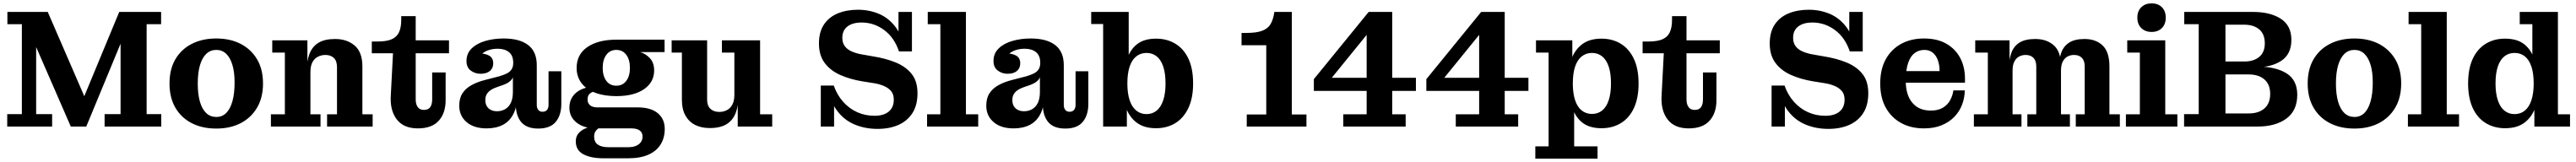

<svg xmlns="http://www.w3.org/2000/svg" viewBox="-20 -753 15320 964"><path d="M401 0 195 -473V-682H264L494 -151H469L689 -682H697V-493L493 0ZM23 0V-74H110V-609H24V-682H195V-74H290V0ZM602 0V-74H697V-682H938V-609H852V-74H939V0Z M1266 12Q1183 12 1120.5 -20Q1058 -52 1023 -112Q988 -172 988 -256Q988 -341 1023 -400.5Q1058 -460 1120.5 -492Q1183 -524 1266 -524Q1349 -524 1411 -492Q1473 -460 1508.5 -400.5Q1544 -341 1544 -256Q1544 -172 1508.5 -112Q1473 -52 1411 -20Q1349 12 1266 12ZM1266 -57Q1301 -57 1325 -80.5Q1349 -104 1362 -150Q1375 -196 1375 -262Q1375 -324 1362 -367Q1349 -410 1325 -433Q1301 -456 1266 -456Q1231 -456 1206.5 -432.5Q1182 -409 1169 -364.5Q1156 -320 1156 -256Q1156 -192 1169 -147.5Q1182 -103 1206.5 -80Q1231 -57 1266 -57Z M1925 0V-73H1984V-353Q1984 -390 1965.5 -408Q1947 -426 1915 -426Q1892 -426 1871.5 -416Q1851 -406 1838.5 -384Q1826 -362 1826 -323H1803Q1803 -386 1819.5 -430.5Q1836 -475 1873 -498Q1910 -521 1973 -521Q2043 -521 2089 -482Q2135 -443 2135 -357V-73H2196V0ZM1591 0V-73H1674V-440H1599V-513H1808V-355L1826 -358V-73H1886V0Z M2465 11Q2380 11 2339 -43Q2298 -97 2304 -187L2317 -436H2191V-506H2225Q2279 -506 2309.5 -519.5Q2340 -533 2353 -561.5Q2366 -590 2366 -635V-657H2452V-162Q2452 -133 2464 -116Q2476 -99 2501 -99Q2527 -99 2538.5 -115.5Q2550 -132 2550 -162V-322H2630V-156Q2630 -80 2589 -34.5Q2548 11 2465 11ZM2452 -436V-513H2650V-436Z M2838 -314Q2805 -314 2779.5 -333Q2754 -352 2754 -390Q2754 -435 2785 -465Q2816 -495 2866.5 -509.5Q2917 -524 2975 -524Q3071 -524 3122 -484Q3173 -444 3172 -362L3032 -379Q3032 -422 3007 -442.5Q2982 -463 2939 -463Q2911 -463 2886.5 -455Q2862 -447 2845.5 -432Q2829 -417 2822 -394V-436Q2863 -436 2888 -422.5Q2913 -409 2913 -376Q2913 -347 2893 -330.5Q2873 -314 2838 -314ZM3181 12Q3112 12 3079.5 -26.5Q3047 -65 3047 -134V-164H3030V-293H3026L3032 -335V-379L3172 -362V-128Q3172 -110 3181 -99Q3190 -88 3206 -88Q3224 -88 3233 -99Q3242 -110 3242 -128V-329H3318V-135Q3318 -68 3285 -28Q3252 12 3181 12ZM2874 11Q2798 11 2754.5 -26.5Q2711 -64 2711 -124Q2711 -169 2730.5 -198.5Q2750 -228 2785 -247Q2820 -266 2864 -277L2949 -299Q2976 -307 2994 -316Q3012 -325 3022 -340Q3032 -355 3032 -379L3035 -293H3030Q3024 -278 3009 -266.5Q2994 -255 2968 -246L2939 -236Q2915 -228 2899 -217.5Q2883 -207 2874.5 -192.5Q2866 -178 2866 -157Q2866 -126 2885 -108.5Q2904 -91 2935 -91Q2961 -91 2982.5 -102.5Q3004 -114 3017 -139.5Q3030 -165 3030 -206L3056 -197Q3057 -125 3035 -79Q3013 -33 2972 -11Q2931 11 2874 11Z M3571 189Q3494 189 3449 165Q3404 141 3404 88Q3404 57 3423 37Q3442 17 3473.5 6.5Q3505 -4 3543 -4L3549 3Q3540 9 3531 17Q3522 25 3517.5 35.5Q3513 46 3513 59Q3513 92 3535 107.5Q3557 123 3599 123H3713Q3744 123 3763 114.5Q3782 106 3791.5 92Q3801 78 3801 60Q3801 35 3783.5 23Q3766 11 3736 11H3524Q3453 11 3409.5 -23Q3366 -57 3366 -112Q3366 -152 3386 -180Q3406 -208 3441.5 -223Q3477 -238 3523 -237L3530 -210Q3504 -209 3489 -197.5Q3474 -186 3474 -161Q3474 -139 3489 -126.5Q3504 -114 3532 -114H3772Q3850 -114 3891.5 -79.5Q3933 -45 3933 14Q3933 67 3908.5 106.5Q3884 146 3835.5 167.5Q3787 189 3713 189ZM3645 -181Q3573 -181 3519.5 -201Q3466 -221 3437.5 -259Q3409 -297 3409 -349Q3409 -429 3473 -473Q3537 -517 3646 -517L3787 -443Q3819 -434 3844.5 -407Q3870 -380 3870 -334Q3870 -264 3810 -222.5Q3750 -181 3645 -181ZM3645 -243Q3683 -243 3704.5 -272Q3726 -301 3726 -349Q3726 -397 3704.5 -426.5Q3683 -456 3645 -456Q3607 -456 3585.5 -426.5Q3564 -397 3564 -349Q3564 -301 3585.5 -272Q3607 -243 3645 -243ZM3787 -443 3646 -517H3932V-443Z M4200 9Q4152 9 4115 -9Q4078 -27 4056.5 -64.5Q4035 -102 4035 -160V-440H3974V-513H4185V-160Q4185 -124 4204.5 -105.5Q4224 -87 4257 -87Q4281 -87 4301.5 -97Q4322 -107 4334.5 -129.5Q4347 -152 4347 -189L4372 -190Q4372 -127 4355.5 -82.5Q4339 -38 4301.5 -14.5Q4264 9 4200 9ZM4367 0V-162L4347 -158V-440H4273V-513H4500V-73H4572V0Z M5198 14Q5125 14 5062.5 -12Q5000 -38 4957.5 -94.5Q4915 -151 4903 -244H4938Q4958 -187 4994.5 -146.5Q5031 -106 5078.5 -85Q5126 -64 5180 -64Q5235 -64 5265 -89Q5295 -114 5295 -160Q5295 -192 5279 -211Q5263 -230 5236 -241.5Q5209 -253 5177 -258L5108 -269Q5035 -281 4976.5 -307Q4918 -333 4884 -378.5Q4850 -424 4850 -494Q4850 -563 4880 -607.5Q4910 -652 4962.5 -673.5Q5015 -695 5082 -695Q5149 -695 5207 -670.5Q5265 -646 5306 -591.5Q5347 -537 5361 -447H5326Q5298 -530 5237.5 -574.5Q5177 -619 5104 -619Q5050 -619 5019.5 -595.5Q4989 -572 4989 -528Q4989 -498 5003.5 -478.5Q5018 -459 5043.5 -447.5Q5069 -436 5101 -430L5169 -418Q5246 -406 5306 -381.5Q5366 -357 5401 -313.5Q5436 -270 5436 -198Q5436 -128 5406.5 -81Q5377 -34 5323.5 -10Q5270 14 5198 14ZM4861 0V-244H4903L4940 -183V0ZM5361 -447 5323 -503V-682H5403V-447Z M5493 0V-73H5572V-609H5497V-682H5724V-73H5797V0Z M5972 -314Q5939 -314 5913.5 -333Q5888 -352 5888 -390Q5888 -435 5919 -465Q5950 -495 6000.5 -509.5Q6051 -524 6109 -524Q6205 -524 6256 -484Q6307 -444 6306 -362L6166 -379Q6166 -422 6141 -442.5Q6116 -463 6073 -463Q6045 -463 6020.5 -455Q5996 -447 5979.5 -432Q5963 -417 5956 -394V-436Q5997 -436 6022 -422.5Q6047 -409 6047 -376Q6047 -347 6027 -330.5Q6007 -314 5972 -314ZM6315 12Q6246 12 6213.5 -26.5Q6181 -65 6181 -134V-164H6164V-293H6160L6166 -335V-379L6306 -362V-128Q6306 -110 6315 -99Q6324 -88 6340 -88Q6358 -88 6367 -99Q6376 -110 6376 -128V-329H6452V-135Q6452 -68 6419 -28Q6386 12 6315 12ZM6008 11Q5932 11 5888.5 -26.5Q5845 -64 5845 -124Q5845 -169 5864.5 -198.5Q5884 -228 5919 -247Q5954 -266 5998 -277L6083 -299Q6110 -307 6128 -316Q6146 -325 6156 -340Q6166 -355 6166 -379L6169 -293H6164Q6158 -278 6143 -266.5Q6128 -255 6102 -246L6073 -236Q6049 -228 6033 -217.5Q6017 -207 6008.5 -192.5Q6000 -178 6000 -157Q6000 -126 6019 -108.5Q6038 -91 6069 -91Q6095 -91 6116.5 -102.5Q6138 -114 6151 -139.5Q6164 -165 6164 -206L6190 -197Q6191 -125 6169 -79Q6147 -33 6106 -11Q6065 11 6008 11Z M6854 10Q6783 10 6738.5 -24Q6694 -58 6673.5 -118.5Q6653 -179 6653 -255L6662 -257Q6662 -337 6680.5 -396.5Q6699 -456 6741 -489.5Q6783 -523 6855 -523Q6920 -523 6970 -492.5Q7020 -462 7047.5 -403Q7075 -344 7075 -256Q7075 -170 7047 -110.5Q7019 -51 6969.5 -20.5Q6920 10 6854 10ZM6798 -74Q6833 -74 6858.5 -95Q6884 -116 6897.5 -157Q6911 -198 6911 -256Q6911 -316 6897.5 -356.5Q6884 -397 6858.5 -417.5Q6833 -438 6798 -438Q6763 -438 6737 -417.5Q6711 -397 6697.5 -356.5Q6684 -316 6684 -256Q6684 -198 6697.5 -157Q6711 -116 6737 -95Q6763 -74 6798 -74ZM6540 0V-610H6469V-682H6692V-372L6668 -261L6681 -129V0Z M7394 0V-72H7510V-484H7363V-557H7390Q7452 -557 7486 -570Q7520 -583 7535.5 -609.5Q7551 -636 7557 -675L7558 -682H7662V-72H7749V0Z M7968 0V-73H8107V-644L8119 -682H8259V-73H8339V0ZM7793 -212V-282L7827 -290H8400V-212ZM7793 -282 8119 -682 8118 -559 7893 -282Z M8637 0V-73H8776V-644L8788 -682H8928V-73H9008V0ZM8462 -212V-282L8496 -290H9069V-212ZM8462 -282 8788 -682 8787 -559 8562 -282Z M9504 10Q9432 10 9389.5 -23.5Q9347 -57 9329 -117Q9311 -177 9311 -256L9302 -257Q9302 -335 9322.5 -395Q9343 -455 9387.5 -489Q9432 -523 9503 -523Q9569 -523 9618.5 -492.5Q9668 -462 9696 -403Q9724 -344 9724 -256Q9724 -170 9696.5 -110.5Q9669 -51 9619 -20.5Q9569 10 9504 10ZM9447 -75Q9482 -75 9507.5 -95.5Q9533 -116 9546.5 -157Q9560 -198 9560 -256Q9560 -316 9546.5 -356.5Q9533 -397 9507.5 -417.5Q9482 -438 9447 -438Q9412 -438 9386 -417.5Q9360 -397 9346.5 -356.5Q9333 -316 9333 -256Q9333 -198 9346.5 -157Q9360 -116 9386 -95.5Q9412 -75 9447 -75ZM9110 191V118H9189V-440H9114V-513H9330V-336L9319 -261L9341 -154V118H9480V191Z M10022 11Q9937 11 9896 -43Q9855 -97 9861 -187L9874 -436H9748V-506H9782Q9836 -506 9866.5 -519.5Q9897 -533 9910 -561.5Q9923 -590 9923 -635V-657H10009V-162Q10009 -133 10021 -116Q10033 -99 10058 -99Q10084 -99 10095.5 -115.5Q10107 -132 10107 -162V-322H10187V-156Q10187 -80 10146 -34.5Q10105 11 10022 11ZM10009 -436V-513H10207V-436Z M10852 14Q10779 14 10716.5 -12Q10654 -38 10611.5 -94.5Q10569 -151 10557 -244H10592Q10612 -187 10648.5 -146.5Q10685 -106 10732.5 -85Q10780 -64 10834 -64Q10889 -64 10919 -89Q10949 -114 10949 -160Q10949 -192 10933 -211Q10917 -230 10890 -241.5Q10863 -253 10831 -258L10762 -269Q10689 -281 10630.5 -307Q10572 -333 10538 -378.5Q10504 -424 10504 -494Q10504 -563 10534 -607.5Q10564 -652 10616.5 -673.5Q10669 -695 10736 -695Q10803 -695 10861 -670.5Q10919 -646 10960 -591.5Q11001 -537 11015 -447H10980Q10952 -530 10891.5 -574.5Q10831 -619 10758 -619Q10704 -619 10673.5 -595.5Q10643 -572 10643 -528Q10643 -498 10657.5 -478.5Q10672 -459 10697.5 -447.5Q10723 -436 10755 -430L10823 -418Q10900 -406 10960 -381.5Q11020 -357 11055 -313.5Q11090 -270 11090 -198Q11090 -128 11060.5 -81Q11031 -34 10977.5 -10Q10924 14 10852 14ZM10515 0V-244H10557L10594 -183V0ZM11015 -447 10977 -503V-682H11057V-447Z M11421 11Q11344 11 11285.5 -21Q11227 -53 11194 -112.5Q11161 -172 11161 -256Q11161 -341 11194 -400.5Q11227 -460 11285.5 -492Q11344 -524 11421 -524L11424 -456Q11391 -456 11366 -437.5Q11341 -419 11327 -378.5Q11313 -338 11313 -270Q11313 -188 11352 -141.5Q11391 -95 11462 -95Q11505 -95 11533.5 -112Q11562 -129 11577 -157Q11592 -185 11596 -215H11664Q11663 -170 11647.5 -129.5Q11632 -89 11601.5 -57.5Q11571 -26 11526 -7.5Q11481 11 11421 11ZM11237 -261V-330H11514L11665 -284V-261ZM11514 -330Q11514 -367 11503.5 -395.5Q11493 -424 11473 -440Q11453 -456 11424 -456L11421 -524Q11500 -524 11554 -493Q11608 -462 11636.5 -408.5Q11665 -355 11665 -284Z M11718 0V-73H11801V-440H11726V-513H11930V-345L11948 -347V-73H12001V0ZM12036 0V-73H12089V-358Q12089 -392 12072 -409Q12055 -426 12026 -426Q12005 -426 11987.5 -417Q11970 -408 11959 -387.5Q11948 -367 11948 -332L11925 -331Q11925 -391 11939 -433.5Q11953 -476 11987.5 -498.5Q12022 -521 12083 -521Q12151 -521 12193.5 -483Q12236 -445 12236 -361V-73H12289V0ZM12324 0V-73H12377V-358Q12377 -392 12360 -409Q12343 -426 12314 -426Q12293 -426 12275.5 -417Q12258 -408 12247 -387.5Q12236 -367 12236 -332L12222 -331Q12222 -391 12235.5 -433.5Q12249 -476 12283 -498.5Q12317 -521 12376 -521Q12443 -521 12483.5 -482.5Q12524 -444 12524 -358V-73H12586V0Z M12622 0V-73H12705V-440H12630V-513H12856V-73H12928V0ZM12775 -563Q12737 -563 12713.5 -586Q12690 -609 12690 -648Q12690 -687 12713.5 -710Q12737 -733 12775 -733Q12813 -733 12836 -710Q12859 -687 12859 -648Q12859 -609 12836 -586Q12813 -563 12775 -563Z M12968 0V-74H13055V-609H12969V-682H13214V0ZM13214 0V-78H13352Q13412 -78 13446 -108Q13480 -138 13480 -194Q13480 -250 13446 -280Q13412 -310 13352 -310H13214V-357H13402Q13512 -357 13576.5 -317Q13641 -277 13641 -189Q13641 -95 13576.5 -47.5Q13512 0 13405 0ZM13214 -352V-387H13326Q13382 -387 13415 -414.5Q13448 -442 13448 -495Q13448 -550 13415 -578Q13382 -606 13326 -606H13214V-682H13379Q13480 -682 13543 -641.5Q13606 -601 13606 -516Q13606 -431 13546.5 -391.5Q13487 -352 13390 -352Z M13981 12Q13898 12 13835.5 -20Q13773 -52 13738 -112Q13703 -172 13703 -256Q13703 -341 13738 -400.5Q13773 -460 13835.5 -492Q13898 -524 13981 -524Q14064 -524 14126 -492Q14188 -460 14223.5 -400.5Q14259 -341 14259 -256Q14259 -172 14223.5 -112Q14188 -52 14126 -20Q14064 12 13981 12ZM13981 -57Q14016 -57 14040 -80.5Q14064 -104 14077 -150Q14090 -196 14090 -262Q14090 -324 14077 -367Q14064 -410 14040 -433Q14016 -456 13981 -456Q13946 -456 13921.5 -432.5Q13897 -409 13884 -364.5Q13871 -320 13871 -256Q13871 -192 13884 -147.5Q13897 -103 13921.5 -80Q13946 -57 13981 -57Z M14299 0V-73H14378V-609H14303V-682H14530V-73H14603V0Z M14877 10Q14812 10 14762 -20.5Q14712 -51 14684.5 -110.5Q14657 -170 14657 -256Q14657 -344 14684.5 -403Q14712 -462 14761.5 -492.5Q14811 -523 14876 -523Q14949 -523 14991 -489.5Q15033 -456 15051.5 -396.5Q15070 -337 15070 -257L15078 -255Q15079 -179 15058.5 -118.5Q15038 -58 14993.5 -24Q14949 10 14877 10ZM14933 -74Q14969 -74 14994.5 -95Q15020 -116 15033.5 -157Q15047 -198 15047 -256Q15047 -316 15033.5 -356.5Q15020 -397 14994.5 -417.5Q14969 -438 14933 -438Q14898 -438 14872.5 -417.5Q14847 -397 14833.5 -356.5Q14820 -316 14820 -256Q14820 -198 14833.5 -157Q14847 -116 14872.5 -95Q14898 -74 14933 -74ZM15051 0V-135L15064 -261L15039 -372V-609H14964V-682H15191V-73H15263V0Z"/></svg>

Font: Montagu Slab 144pt SemiBold
Style: Regular
Weight: 600
Version: Version 1.000